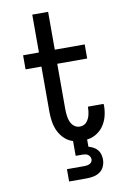

<svg xmlns="http://www.w3.org/2000/svg" viewBox="-102 -794 705 1074"><g transform="rotate(-10 250.0 -257.5)"><path d="M201 220V150H301Q309 150 316.5 148.5Q324 147 331 143.5Q338 140 342 133.5Q346 127 346 120Q346 112 342 104.5Q338 97 331.5 92.5Q325 88 317 86.5Q309 85 301 85H262V1Q235 -7 214 -27Q193 -47 181 -72.5Q169 -98 164.5 -126Q160 -154 160 -183V-440H70V-520H160V-735H250V-520H420V-440H250V-183Q250 -171 251 -159Q252 -147 254 -135.5Q256 -124 260.5 -112.5Q265 -101 272.5 -92Q280 -83 290.5 -77.5Q301 -72 313 -72Q324 -72 334.5 -76Q345 -80 352 -88Q359 -96 364 -106Q369 -116 371.5 -126Q374 -136 375.5 -147Q377 -158 377 -169V-174H466Q466 -172 466.5 -169.5Q467 -167 467 -164Q467 -135 460 -106.5Q453 -78 437 -53.5Q421 -29 395.5 -13Q370 3 341 6V47Q355 51 368.5 58Q382 65 391.5 76.5Q401 88 405 102.5Q409 117 409 132Q409 151 401 170Q393 189 376.5 200.5Q360 212 340.5 216Q321 220 301 220Z"/></g></svg>

Font: Iosevka SS18 Medium
Style: Regular
Weight: 500
Monospace: yes
Designer: Belleve Invis
Foundry: Belleve Invis
Version: Version 25.1.1; ttfautohint (v1.8.4)